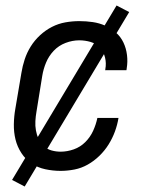

<svg xmlns="http://www.w3.org/2000/svg" viewBox="-20 -615 540 700"><path d="M201 8Q173 8 145 2Q117 -4 95 -19Q73 -34 58 -57Q43 -80 36.5 -106.5Q30 -133 30.5 -162Q31 -191 36 -219L58 -349Q62 -374 70 -398.5Q78 -423 92 -445.5Q106 -468 126 -486.5Q146 -505 169.5 -517Q193 -529 218.5 -533.5Q244 -538 269 -538Q294 -538 318 -534.5Q342 -531 363.5 -521.5Q385 -512 402.5 -496.5Q420 -481 430 -460Q440 -439 443 -414.5Q446 -390 442 -366Q442 -364 441.5 -362Q441 -360 441 -359H363Q364 -360 364 -361Q364 -362 364 -363Q368 -384 363 -405Q358 -426 344.5 -441Q331 -456 310.5 -462Q290 -468 269 -468Q244 -468 219 -458.5Q194 -449 176 -430Q158 -411 148 -387Q138 -363 134 -338L113 -208Q110 -191 109 -173.5Q108 -156 111 -139.5Q114 -123 120.5 -108Q127 -93 139.5 -82Q152 -71 168 -66.5Q184 -62 201 -62Q225 -62 249 -70.5Q273 -79 291 -97Q309 -115 319.5 -138Q330 -161 335 -185H412Q408 -160 399 -135.5Q390 -111 376 -88.5Q362 -66 342.5 -47Q323 -28 300 -15Q277 -2 251.5 3Q226 8 201 8ZM70 65 24 41 405 -595 451 -571Z"/></svg>

Font: Iosevka Curly Oblique
Style: Regular
Weight: 400
Italic angle: -9°
Monospace: yes
Designer: Belleve Invis
Foundry: Belleve Invis
Version: Version 11.1.0; ttfautohint (v1.8.3)